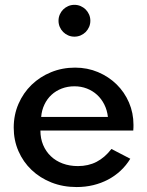

<svg xmlns="http://www.w3.org/2000/svg" viewBox="-20 -760 610 795"><path d="M36.8 -231.4Q36.8 -284.5 56.6 -330Q76.4 -375.5 110.9 -408.9Q145.5 -442.3 191.6 -461.1Q237.7 -480 290.9 -480Q341.8 -480 385.9 -461.4Q430 -442.7 462.7 -410.7Q495.5 -378.6 514.1 -335.5Q532.7 -292.3 532.7 -242.7Q532.7 -236.4 532.5 -231.1Q532.3 -225.9 531.8 -219.5H147.3Q147.3 -186.8 158.6 -159.8Q170 -132.7 190.5 -113.2Q210.9 -93.6 239.5 -83Q268.2 -72.3 302.7 -72.3Q345.9 -72.3 380 -90Q414.1 -107.7 441.4 -143.2L519.5 -102.7Q502.7 -75 479.3 -53.2Q455.9 -31.4 427.5 -16.4Q399.1 -1.4 366.1 6.6Q333.2 14.5 297.3 14.5Q240.9 14.5 193.2 -4.3Q145.5 -23.2 110.7 -56.4Q75.9 -89.5 56.4 -134.3Q36.8 -179.1 36.8 -231.4ZM150.5 -275.9H426.8Q423.6 -304.1 411.8 -327.5Q400 -350.9 381.8 -367.5Q363.6 -384.1 339.8 -393.4Q315.9 -402.7 288.2 -402.7Q260 -402.7 235.7 -393.4Q211.4 -384.1 193.2 -367.3Q175 -350.5 163.9 -327Q152.7 -303.6 150.5 -275.9ZM222.3 -674.1Q222.3 -687.7 227.5 -699.8Q232.7 -711.8 241.6 -720.7Q250.5 -729.5 262.5 -734.8Q274.5 -740 288.2 -740Q301.8 -740 313.9 -734.8Q325.9 -729.5 334.8 -720.7Q343.6 -711.8 348.9 -699.8Q354.1 -687.7 354.1 -674.1Q354.1 -660.5 348.9 -648.4Q343.6 -636.4 334.8 -627.5Q325.9 -618.6 313.9 -613.4Q301.8 -608.2 288.2 -608.2Q274.5 -608.2 262.5 -613.4Q250.5 -618.6 241.6 -627.5Q232.7 -636.4 227.5 -648.4Q222.3 -660.5 222.3 -674.1Z"/></svg>

Font: Spartan MB SemBd
Style: Regular
Weight: 600
Designer: Matt Bailey, Mirko Velimirovic
Foundry: Matt Bailey
Version: Version 1.005